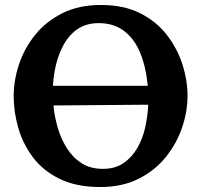

<svg xmlns="http://www.w3.org/2000/svg" viewBox="-20 -736 809 772"><path d="M383 16Q288 16 221.5 -16Q155 -48 114 -101.5Q73 -155 54 -220Q35 -285 35 -350Q35 -413 56.5 -477.5Q78 -542 121.5 -596Q165 -650 231 -683Q297 -716 386 -716Q477 -716 543 -683Q609 -650 651 -595.5Q693 -541 713.5 -477Q734 -413 734 -350Q734 -288 712.5 -224Q691 -160 647.5 -105.5Q604 -51 538 -17.5Q472 16 383 16ZM373 -643Q326 -642 292.5 -619.5Q259 -597 238 -560Q217 -523 206 -479Q195 -435 193 -391H574Q567 -467 543.5 -524Q520 -581 477.5 -612.5Q435 -644 373 -643ZM394 -57Q443 -57 477 -80.5Q511 -104 532.5 -141.5Q554 -179 564 -224.5Q574 -270 576 -315L195 -312Q199 -268 212 -223Q225 -178 249 -140Q273 -102 308.5 -79.5Q344 -57 394 -57Z"/></svg>

Font: Lora
Style: Bold
Weight: 700
Designer: Olga Karpushina, Alexei Vanyashin (Cyrillic)
Foundry: Cyreal
Version: Version 3.006; ttfautohint (v1.8.4.7-5d5b);gftools[0.9.30]